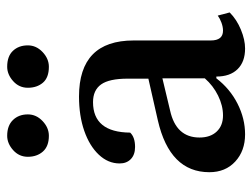

<svg xmlns="http://www.w3.org/2000/svg" viewBox="-106 -602 719 548"><g transform="rotate(-90 254.0 -327.5)"><path d="M145 12Q98 12 67.5 -16Q37 -44 37 -90Q37 -203 185 -237L304 -264V-323Q304 -376 287.5 -399Q271 -422 237 -422Q151 -422 150 -316Q137 -302 109 -302Q87 -302 74.5 -314Q62 -326 62 -346Q62 -379 87 -405.5Q112 -432 155 -447Q198 -462 253 -462Q413 -462 413 -306V-86Q413 -51 441 -51Q452 -51 464 -55.5Q476 -60 484 -66L493 -32Q473 -12 444 0Q415 12 390 12Q352 12 331 -9.5Q310 -31 310 -70H305Q275 -31 232.5 -9.5Q190 12 145 12ZM199 -51Q227 -51 255.5 -65Q284 -79 305 -103V-224L213 -202Q136 -185 136 -118Q136 -87 153 -69Q170 -51 199 -51ZM338 -548Q307 -548 292.5 -565Q278 -582 278 -608Q278 -633 297 -650Q316 -667 338 -667Q368 -667 383.5 -650.5Q399 -634 399 -608Q399 -584 380 -566Q361 -548 338 -548ZM141 -548Q111 -548 96 -565Q81 -582 81 -608Q81 -633 100 -650Q119 -667 141 -667Q170 -667 186 -650.5Q202 -634 202 -608Q202 -584 183 -566Q164 -548 141 -548Z"/></g></svg>

Font: Petrona SemiBold
Style: Regular
Weight: 600
Designer: Ringo R. Seeber
Foundry: Ringo R. Seeber
Version: Version 2.001; ttfautohint (v1.8.3)